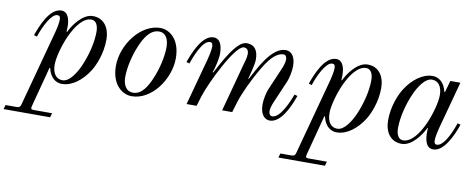

<svg xmlns="http://www.w3.org/2000/svg" viewBox="-137 -731 3082 1244"><g transform="rotate(10 1404.0 -109.0)"><path d="M200 -104C200 -152 224 -236 250 -294C286 -374 333 -432 384 -432C420 -432 430 -392 430 -359C430 -287 407 -197 374 -124C353 -78 313 -12 267 -12C226 -12 200 -44 200 -104ZM-76 238H230L238 210H116C100 210 97 204 101 188L171 -78L175 -76C190 -12 229 12 267 12C333 12 398 -38 443 -109C467 -147 502 -228 502 -319C502 -400 462 -456 390 -456C320 -456 262 -368 242 -325L239 -327C239 -327 240 -341 240 -361C240 -401 229 -456 183 -456C105 -456 56 -328 35 -268L55 -262C79 -334 123 -422 162 -422C177 -422 182 -414 182 -395C182 -370 172 -329 170 -321L33 188C29 204 22 210 6 210H-68Z M664 -104C664 -168 684 -251 711 -314C735 -370 770 -432 830 -432C874 -432 894 -392 894 -340C894 -276 874 -193 847 -130C823 -74 790 -12 730 -12C686 -12 664 -52 664 -104ZM592 -164C592 -44 662 12 726 12C856 12 966 -140 966 -280C966 -400 898 -456 834 -456C704 -456 592 -304 592 -164Z M1038 -268 1058 -262C1077 -315 1118 -422 1166 -422C1181 -422 1185 -411 1185 -394C1185 -369 1174 -325 1170 -309L1086 0H1152L1172 -66C1200 -157 1331 -426 1388 -426C1407 -426 1420 -415 1420 -387C1420 -361 1408 -328 1403 -309L1320 0H1386L1406 -66C1423 -123 1466 -219 1522 -313C1568 -391 1610 -426 1649 -426C1665 -426 1671 -411 1671 -394C1671 -376 1660 -346 1655 -335L1591 -186C1580 -160 1571 -113 1571 -84C1571 -16 1602 12 1635 12C1700 12 1752 -82 1784 -176L1764 -182C1745 -130 1698 -18 1646 -18C1630 -18 1623 -33 1623 -50C1623 -68 1634 -98 1639 -109L1703 -258C1713 -281 1723 -331 1723 -360C1723 -424 1697 -456 1658 -456C1563 -456 1489 -293 1454 -230L1451 -233C1456 -250 1478 -329 1478 -361C1478 -414 1460 -456 1401 -456C1334 -456 1256 -296 1220 -230L1216 -233C1229 -260 1243 -333 1243 -353C1243 -393 1237 -456 1184 -456C1109 -456 1059 -328 1038 -268Z M2008 -104C2008 -152 2032 -236 2058 -294C2094 -374 2141 -432 2192 -432C2228 -432 2238 -392 2238 -359C2238 -287 2215 -197 2182 -124C2161 -78 2121 -12 2075 -12C2034 -12 2008 -44 2008 -104ZM1732 238H2038L2046 210H1924C1908 210 1905 204 1909 188L1979 -78L1983 -76C1998 -12 2037 12 2075 12C2141 12 2206 -38 2251 -109C2275 -147 2310 -228 2310 -319C2310 -400 2270 -456 2198 -456C2128 -456 2070 -368 2050 -325L2047 -327C2047 -327 2048 -341 2048 -361C2048 -401 2037 -456 1991 -456C1913 -456 1864 -328 1843 -268L1863 -262C1887 -334 1931 -422 1970 -422C1985 -422 1990 -414 1990 -395C1990 -370 1980 -329 1978 -321L1841 188C1837 204 1830 210 1814 210H1740Z M2390 -125C2390 -44 2430 12 2502 12C2572 12 2630 -76 2650 -119L2653 -117C2653 -117 2652 -110 2652 -90C2652 -50 2658 12 2710 12C2778 12 2829 -94 2857 -176L2837 -182C2807 -92 2766 -22 2728 -22C2714 -22 2710 -32 2710 -49C2710 -73 2720 -113 2724 -129L2809 -444H2743L2721 -366L2717 -368C2702 -432 2663 -456 2625 -456C2559 -456 2494 -406 2449 -335C2425 -297 2390 -216 2390 -125ZM2462 -85C2462 -157 2485 -247 2518 -320C2539 -366 2579 -432 2625 -432C2666 -432 2692 -400 2692 -340C2692 -292 2668 -208 2642 -150C2606 -70 2559 -12 2508 -12C2472 -12 2462 -52 2462 -85Z"/></g></svg>

Font: Old Standard
Style: Italic
Weight: 400
Italic angle: -15.2°
Designer: Alexey Kryukov <alexios@thessalonica.org.ru>
Version: Version 2.0